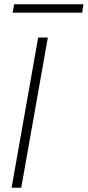

<svg xmlns="http://www.w3.org/2000/svg" viewBox="-20 -875 409 895"><path d="M34 0 158 -700H203L79 0ZM39 -816 46 -855H369L363 -816Z"/></svg>

Font: DM Sans ExtraLight
Style: Italic
Weight: 250
Italic angle: -10°
Designer: Colophon Foundry, Jonny Pinhorn
Foundry: Colophon Foundry
Version: Version 4.004;gftools[0.9.30]